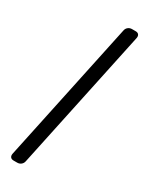

<svg xmlns="http://www.w3.org/2000/svg" viewBox="-186 -609 600 771"><g transform="rotate(30 114.5 -223.5)"><path d="M31 124Q21 124 16.5 118Q12 112 14 102L152 -549Q154 -559 161.5 -565Q169 -571 179 -571H196Q206 -571 210.5 -565Q215 -559 213 -549L75 102Q73 112 65.5 118Q58 124 48 124Z"/></g></svg>

Font: Rubik Light
Style: Italic
Weight: 300
Italic angle: -12°
Designer: Hubert and Fischer
Foundry: Hubert and Fischer
Version: Version 2.300;gftools[0.9.30]